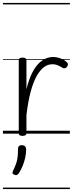

<svg xmlns="http://www.w3.org/2000/svg" viewBox="-20 -905 493 1300"><path d="M132 15Q119 15 113 10.5Q107 6 107 -4V-496Q107 -506 113 -510.5Q119 -515 132 -515Q146 -515 152.5 -510.5Q159 -506 159 -496V-301Q175 -365 195.5 -407Q216 -449 240 -473.5Q264 -498 289.5 -508.5Q315 -519 339 -519Q367 -519 394 -508Q421 -497 435 -481Q440 -476 440 -469Q440 -462 434 -453Q428 -445 420.5 -443Q413 -441 405 -445Q393 -453 374.5 -461.5Q356 -470 334 -470Q305 -470 278.5 -451Q252 -432 229 -391.5Q206 -351 188 -285Q170 -219 159 -125V-4Q159 6 152.5 10.5Q146 15 132 15ZM77 278Q66 274 64.5 267.5Q63 261 70 248Q82 223 89 203Q96 183 99 160Q102 137 102 102Q102 91 108 84.5Q114 78 127 78Q142 78 149.5 86Q157 94 157 106Q157 133 151 161Q145 189 134.5 215.5Q124 242 109 266Q102 276 95 279.5Q88 283 77 278ZM0 365H453V375H0ZM0 -20H453V0H0ZM0 -505H453V-500H0ZM0 -885H453V-875H0Z"/></svg>

Font: Playwrite GB S Guides
Style: Regular
Weight: 400
Designer: Veronika Burian, José Scaglione
Foundry: TypeTogether
Version: Version 1.003